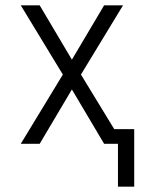

<svg xmlns="http://www.w3.org/2000/svg" viewBox="-20 -540 540 721"><path d="M423 161V0H371L250 -204L129 0H58L216 -260L58 -520H129L250 -316L371 -520H442L284 -260L409 -55H484V161Z"/></svg>

Font: Iosevka SS18 Light
Style: Regular
Weight: 300
Monospace: yes
Designer: Belleve Invis
Foundry: Belleve Invis
Version: Version 25.1.1; ttfautohint (v1.8.4)